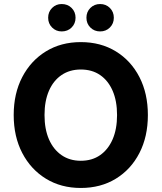

<svg xmlns="http://www.w3.org/2000/svg" viewBox="-20 -921 802 953"><path d="M381 12Q283 12 208 -34Q133 -80 90.5 -161.5Q48 -243 48 -350Q48 -457 90.5 -538.5Q133 -620 208 -666Q283 -712 381 -712Q480 -712 555 -666Q630 -620 672 -538.5Q714 -457 714 -350Q714 -243 672 -161.5Q630 -80 555 -34Q480 12 381 12ZM381 -123Q437 -123 477 -151Q517 -179 539 -229.5Q561 -280 561 -350Q561 -420 539 -470.5Q517 -521 477 -548.5Q437 -576 381 -576Q326 -576 285.5 -548.5Q245 -521 223 -470.5Q201 -420 201 -350Q201 -280 223 -229.5Q245 -179 285.5 -151Q326 -123 381 -123ZM286 -765Q258 -765 238.5 -784.5Q219 -804 219 -833Q219 -862 238.5 -881.5Q258 -901 286 -901Q316 -901 335.5 -881.5Q355 -862 355 -833Q355 -804 335.5 -784.5Q316 -765 286 -765ZM477 -765Q448 -765 428.5 -784.5Q409 -804 409 -833Q409 -862 428.5 -881.5Q448 -901 477 -901Q506 -901 525.5 -881.5Q545 -862 545 -833Q545 -804 525.5 -784.5Q506 -765 477 -765Z"/></svg>

Font: DM Sans 9pt Black
Style: Regular
Weight: 900
Version: Version 4.004;gftools[0.9.30]